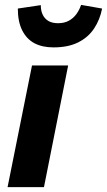

<svg xmlns="http://www.w3.org/2000/svg" viewBox="-20 -766 438 786"><path d="M11 0 111 -498H259L160 0ZM199 -572Q153 -572 121 -589Q89 -606 71 -641.5Q53 -677 53 -731L147 -745Q147 -722 155 -705.5Q163 -689 178.5 -680Q194 -671 218 -671Q243 -671 261.5 -681Q280 -691 292.5 -708Q305 -725 312 -746L398 -731Q389 -685 365 -649Q341 -613 300 -592.5Q259 -572 199 -572Z"/></svg>

Font: Source Sans 3 ExtraBold
Style: Italic
Weight: 800
Italic angle: -11°
Version: Version 3.052;hotconv 1.1.0;makeotfexe 2.6.0